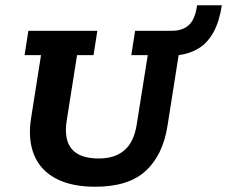

<svg xmlns="http://www.w3.org/2000/svg" viewBox="-20 -700 863 730"><path d="M342.1 10Q251.2 10 192.4 -21.3Q133.6 -52.6 109.7 -110.7Q85.8 -168.8 97.8 -248.6L136 -490.4H73.4L87.9 -583H350.1L335.6 -490.4H273L234.1 -244.8Q221.8 -170.5 252.4 -133.9Q282.9 -97.4 355.7 -97.4Q417.2 -97.4 453.4 -129.1Q489.7 -160.7 499.9 -227.3L541.8 -490.4H479.2L493.8 -583H633.7Q674.5 -583 698.2 -604.9Q722 -626.7 729.5 -680H823.5Q813.7 -616.6 791.2 -576.6Q768.6 -536.5 735.4 -516.2Q702.2 -495.9 659.2 -490.4L617 -222.8Q600 -111.6 534.6 -50.8Q469.2 10 342.1 10Z"/></svg>

Font: Rokkitt SemiBold
Style: Italic
Weight: 600
Italic angle: -9°
Designer: Vernon Adams
Foundry: Vernon Adams
Version: Version 3.103